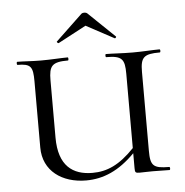

<svg xmlns="http://www.w3.org/2000/svg" viewBox="-49 -682 714 742"><g transform="rotate(-5 308.5 -311.5)"><path d="M196 -526 305 -584 413 -526C416 -524 422 -531 418 -533L316 -631C310 -636 299 -636 293 -631L190 -533C187 -531 194 -525 196 -526ZM582 -456C586 -456 586 -468 582 -468C554 -468 517 -465 478 -465C437 -465 402 -468 374 -468C371 -468 371 -456 374 -456C436 -456 446 -442 446 -385V-97C388 -36 339 -15 283 -15C206 -15 152 -54 152 -163V-385C152 -442 164 -456 226 -456C229 -456 229 -468 226 -468C199 -468 163 -465 122 -465C88 -465 55 -468 30 -468C27 -468 27 -456 30 -456C82 -456 90 -444 90 -387V-130C90 -39 163 12 256 12C323 12 384 -14 446 -77V-19C446 -2 448 0 465 0C480 0 493 -1 515 -1C538 -1 558 0 580 0C584 0 584 -12 580 -12C518 -12 507 -23 507 -81V-387C507 -444 520 -456 582 -456Z"/></g></svg>

Font: Cormorant SC
Style: Regular
Weight: 400
Designer: Christian Thalmann (Catharsis Fonts)
Version: Version 1.000;PS 001.000;hotconv 1.0.70;makeotf.lib2.5.58329